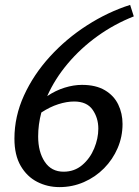

<svg xmlns="http://www.w3.org/2000/svg" viewBox="-20 -752 567 785"><path d="M512 -732 527 -685Q448 -654 379 -604.5Q310 -555 257 -492Q204 -429 173 -359Q207 -382 244 -393.5Q281 -405 315 -405Q372 -405 409 -383Q446 -361 463.5 -324.5Q481 -288 481 -245Q481 -193 461 -146.5Q441 -100 405.5 -64Q370 -28 323 -7.5Q276 13 223 13Q174 13 132 -8.5Q90 -30 64.5 -74Q39 -118 39 -185Q39 -276 78 -361.5Q117 -447 184 -520.5Q251 -594 336 -648.5Q421 -703 512 -732ZM136 -194Q136 -131 163 -90.5Q190 -50 240 -50Q284 -50 316 -77Q348 -104 365 -145Q382 -186 382 -226Q382 -270 358.5 -303.5Q335 -337 283 -337Q253 -337 218.5 -326Q184 -315 149 -292Q136 -243 136 -194Z"/></svg>

Font: Rosario Light
Style: Italic
Weight: 300
Italic angle: -8.05°
Designer: Hector Gatti
Foundry: Omnibus Type
Version: Version 1.101; ttfautohint (v1.8.1.43-b0c9)